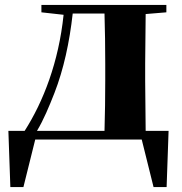

<svg xmlns="http://www.w3.org/2000/svg" viewBox="-20 -566 740 779"><path d="M148 -516 238 -506C218 -314 156 -154 80 -35H14L22 193H75L123 0H403H555L603 193H656L664 -35H571L569 -238V-308L571 -509L655 -516V-546H148ZM404 -35H130C157 -80 179 -133 201 -189C238 -284 262 -394 275 -511H404C406 -453 407 -365 407 -308V-238C407 -181 406 -93 404 -35Z"/></svg>

Font: Noto Serif SC Black
Style: Regular
Weight: 900
Designer: Ryoko NISHIZUKA 西塚涼子 (kana & ideographs); Frank Grießhammer (Latin, Greek & Cyrillic); Wenlong ZHANG 张文龙 (bopomofo); San
Foundry: Adobe
Version: Version 2.001;hotconv 1.1.0;makeotfexe 2.6.0